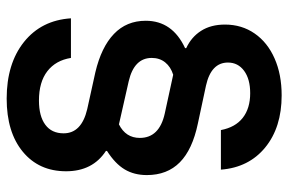

<svg xmlns="http://www.w3.org/2000/svg" viewBox="-168 -558 885 590"><g transform="rotate(90 275.0 -262.5)"><path d="M282.5 160Q175 160 108.3 106.7Q41.7 53.3 35.8 -37.5H157.5Q165 9.2 198.3 35Q231.7 60.8 288.3 60.8Q336.7 60.8 362.9 41.2Q389.2 21.7 389.2 -15Q389.2 -70 315 -87.5L201.7 -112.5Q124.2 -130.8 83.8 -169.6Q43.3 -208.3 43.3 -267.5Q43.3 -349.2 127.5 -388.3V-391.7Q93.3 -407.5 74.2 -437.5Q55 -467.5 55 -510.8Q55 -562.5 82.5 -602.1Q110 -641.7 159.2 -663.3Q208.3 -685 272.5 -685Q370.8 -685 432.5 -634.6Q494.2 -584.2 500.8 -498.3H379.2Q370.8 -542.5 341.7 -565.4Q312.5 -588.3 265.8 -588.3Q222.5 -588.3 197.1 -569.6Q171.7 -550.8 171.7 -520Q171.7 -468.3 242.5 -452.5L359.2 -427.5Q439.2 -410.8 478.3 -372.1Q517.5 -333.3 517.5 -270.8Q517.5 -231.7 500 -202.5Q482.5 -173.3 443.3 -148.3V-145Q505.8 -104.2 505.8 -22.5Q505.8 60.8 445.8 110.4Q385.8 160 282.5 160ZM361.7 -185Q403.3 -205.8 403.3 -249.2Q403.3 -309.2 328.3 -325.8L209.2 -351.7Q185 -344.2 171.2 -327.1Q157.5 -310 157.5 -285.8Q157.5 -231.7 229.2 -215Z"/></g></svg>

Font: Funnel Sans SemiBold
Style: Regular
Weight: 600
Designer: NORD ID, Kristian Moeller
Foundry: Dicotype
Version: Version 1.000